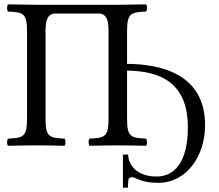

<svg xmlns="http://www.w3.org/2000/svg" viewBox="-20 -667 1005 881"><path d="M921 -93C921 -330.3 713.5 -372.8 563 -374V-523C563 -606 580 -611 650 -614C656 -620 656 -641 650 -647C600 -646 548 -645 521 -645H146C123 -645 67 -646 17 -647C11 -641 11 -620 17 -614C87 -611 104 -606 104 -523V-122C104 -39 87 -34 17 -31C11 -25 11 -4 17 2C56 1 107.3 0 147 0C185 0 236 1 276 2C282 -4 282 -25 276 -31C206 -34 189 -39 189 -122V-531C189 -593 211 -605 235 -605H432C456 -605 478 -593 478 -531V-122C478 -39 461 -34 391 -31C385 -25 385 -4 391 2C429 1 483.6 0 520 0C558.7 0 612 1 650 2C656 -4 656 -25 650 -31C580 -34 563 -39 563 -122V-343C713 -341.5 842 -289.8 842 -83C842 86 774 143 699 143C651 143 620 129 599 110C581 93 568 69 568 42H544V194H567C567 189 568 160 570 155C571 152 577 146 587 146C602 146 625 172 707 172C832 172 921 54 921 -93Z"/></svg>

Font: Libertinus Serif
Style: Regular
Weight: 400
Designer: Philipp H. Poll
Foundry: Khaled Hosny
Version: Version 6.2